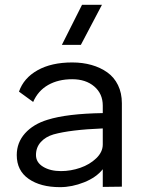

<svg xmlns="http://www.w3.org/2000/svg" viewBox="-20 -770 593 800"><path d="M280.8 -509.8Q324.2 -509.8 361.3 -499.3Q398.4 -488.8 427 -468.5Q455.6 -448.2 471.7 -415.3Q487.8 -382.3 487.8 -339.8V-94.2V7.8L408.2 8.8V-64.9Q381.3 -30.8 330.6 -10.5Q279.8 9.8 230 9.8Q148.9 9.8 99.4 -24.7Q49.8 -59.1 49.8 -124Q49.8 -175.8 84.2 -214.4Q118.7 -252.9 178.2 -271Q259.3 -296.4 408.2 -298.8V-330.1Q408.2 -379.4 372.8 -409.7Q337.4 -439.9 280.8 -439.9Q222.7 -439.9 180.4 -415.8Q138.2 -391.6 118.2 -345.2L59.1 -388.2Q78.6 -444.8 136.5 -477.3Q194.3 -509.8 280.8 -509.8ZM129.9 -124Q129.9 -93.3 159.7 -75.2Q189.5 -57.1 233.9 -57.1Q274.9 -57.1 314.5 -70.8Q354 -84.5 381.1 -110.6Q408.2 -136.7 408.2 -168V-234.9Q273.4 -229.5 203.1 -210Q169.9 -200.2 149.9 -178Q129.9 -155.8 129.9 -124ZM237.8 -583 321.8 -750H404.8L316.9 -583Z"/></svg>

Font: Human Sans
Style: Regular
Weight: 400
Designer: Tim Radville
Foundry: Continuum
Version: Version 1.000;FEAKit 1.0